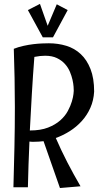

<svg xmlns="http://www.w3.org/2000/svg" viewBox="-20 -945 511 971"><path d="M283.2 5.9 200.2 -231Q175.8 -228 152.8 -228Q147 -228 141.1 -228Q135.3 -228 128.9 -229Q126 -170.9 124.3 -113.5Q122.6 -56.2 121.1 2H47.9Q50.8 -99.6 53 -200.4Q55.2 -301.3 55.2 -403.8Q55.2 -478 53.7 -551Q52.2 -624 49.8 -698.2Q73.2 -707.5 99.1 -713.1Q125 -718.8 149.2 -721.7Q173.3 -724.6 193.8 -725.3Q214.4 -726.1 227.1 -726.1Q273.4 -726.1 315.2 -713.4Q356.9 -700.7 388.2 -671.6Q419.4 -642.6 437.7 -595.9Q456.1 -549.3 456.1 -481.9Q453.6 -437 437 -399.7Q420.4 -362.3 393.6 -332.8Q366.7 -303.2 332.8 -281.7Q298.8 -260.3 262.2 -247.1Q289.1 -185.1 320.3 -124.5Q351.6 -64 387.2 -2.9ZM153.8 -657.2Q146.5 -563.5 141.1 -470.7Q135.7 -377.9 130.9 -285.2H131.8Q185.5 -285.2 222.9 -299.8Q260.3 -314.5 284.9 -336.4Q309.6 -358.4 323.2 -384Q336.9 -409.7 343.5 -432.1Q350.1 -454.6 351.6 -469.7Q353 -484.9 353 -485.8Q353 -491.2 352.1 -506.3Q351.1 -521.5 346.7 -541.3Q342.3 -561 333.3 -582.5Q324.2 -604 308.1 -621.8Q292 -639.6 267.6 -651.4Q243.2 -663.1 208 -663.1Q183.6 -663.1 153.8 -657.2ZM322.3 -894 248 -756.3H196.3L121.1 -894L182.1 -925.3L232.9 -781.2H207L267.1 -923.3Z"/></svg>

Font: Englebert
Style: Regular
Weight: 400
Designer: Astigmatic (AOETI)
Foundry: Astigmatic (AOETI)
Version: Version 1.000